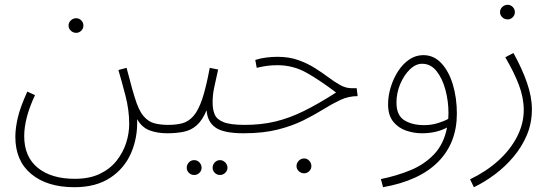

<svg xmlns="http://www.w3.org/2000/svg" viewBox="-20 -551 2316 801"><path d="M44 20Q44 -15 54 -59Q64 -103 94 -169L126 -154Q81 -58 81 17Q81 103 137.5 149Q194 195 292 195Q353 195 396 174.5Q439 154 466 120Q493 86 506 46Q519 6 519 -34Q519 -92 503.5 -151.5Q488 -211 474 -259L508 -268Q514 -248 522.5 -214Q531 -180 542 -145Q558 -91 578.5 -67Q599 -43 624.5 -36.5Q650 -30 681 -30Q700 -30 700 -13Q700 -6 694 -0.5Q688 5 677 5Q637 5 604.5 -7Q572 -19 552 -54Q555 22 527 87Q499 152 439.5 191Q380 230 290 230Q177 230 110.5 175Q44 120 44 20ZM298 -414Q285 -414 275.5 -423Q266 -432 266 -444Q266 -457 275.5 -466Q285 -475 298 -475Q310 -475 319 -466Q328 -457 328 -444Q328 -432 319 -423Q310 -414 298 -414Z M677 5 682 -30Q716 -30 741.5 -37Q767 -44 787.5 -67.5Q808 -91 824 -139Q840 -187 855 -268L890 -261Q879 -212 873 -183Q867 -154 867 -123Q867 -95 875.5 -74Q884 -53 912.5 -41.5Q941 -30 1001 -30Q1011 -30 1015 -25Q1019 -20 1019 -13Q1019 -6 1013.5 -0.5Q1008 5 996 5Q913 5 879 -19Q845 -43 842 -91Q824 -49 801 -28.5Q778 -8 747.5 -1.5Q717 5 677 5ZM898 179Q885 179 876 170Q867 161 867 149Q867 136 876 126.5Q885 117 898 117Q910 117 919.5 126.5Q929 136 929 149Q929 161 919.5 170Q910 179 898 179ZM790 179Q777 179 768 170Q759 161 759 149Q759 136 768 126.5Q777 117 790 117Q803 117 812 126.5Q821 136 821 149Q821 161 812 170Q803 179 790 179Z M996 5 1001 -30Q1070 -30 1128.5 -44Q1187 -58 1247 -87.5Q1307 -117 1382 -165Q1315 -216 1259 -247.5Q1203 -279 1138 -279Q1115 -279 1095.5 -276.5Q1076 -274 1051 -268L1045 -301Q1067 -308 1091 -311Q1115 -314 1138 -314Q1186 -314 1224 -300.5Q1262 -287 1293 -267.5Q1324 -248 1350 -228.5Q1376 -209 1399.5 -196Q1423 -183 1447 -183H1468L1472 -150Q1434 -150 1400 -134Q1366 -118 1329 -95Q1292 -72 1246 -49Q1200 -26 1139 -10.5Q1078 5 996 5ZM1249 172Q1236 172 1226.5 163Q1217 154 1217 142Q1217 129 1226.5 119.5Q1236 110 1249 110Q1261 110 1270 119.5Q1279 129 1279 142Q1279 154 1270 163Q1261 172 1249 172Z M1578 230 1569 196Q1634 183 1692.5 159Q1751 135 1791.5 92Q1832 49 1845 -19Q1825 -8 1798.5 -1.5Q1772 5 1740 5Q1707 5 1674.5 -6Q1642 -17 1620.5 -43.5Q1599 -70 1599 -116Q1599 -151 1610 -187Q1621 -223 1640.5 -253.5Q1660 -284 1687 -302.5Q1714 -321 1746 -321Q1790 -321 1821.5 -287Q1853 -253 1869.5 -197.5Q1886 -142 1886 -77Q1886 45 1808 124Q1730 203 1578 230ZM1634 -123Q1634 -70 1666.5 -49.5Q1699 -29 1749 -29Q1779 -29 1805.5 -37Q1832 -45 1850 -55Q1851 -67 1851 -79Q1851 -128 1838.5 -175.5Q1826 -223 1801.5 -254Q1777 -285 1741 -285Q1714 -285 1689.5 -261Q1665 -237 1649.5 -200Q1634 -163 1634 -123Z M1957 230 1941 197Q2008 165 2058.5 119.5Q2109 74 2137 19.5Q2165 -35 2165 -92Q2165 -143 2145 -196Q2125 -249 2088 -312L2122 -330Q2158 -265 2178.5 -206Q2199 -147 2199 -95Q2199 -37 2178 12.5Q2157 62 2122 103.5Q2087 145 2044 177Q2001 209 1957 230ZM2098 -470Q2085 -470 2075.5 -479Q2066 -488 2066 -500Q2066 -513 2075.5 -522Q2085 -531 2098 -531Q2110 -531 2119 -522Q2128 -513 2128 -500Q2128 -488 2119 -479Q2110 -470 2098 -470Z"/></svg>

Font: Noto Sans Arabic UI SmCn XLt
Style: Regular
Weight: 200
Width: 4
Designer: Monotype Design Team, Nadine Chahine and Nizar Qandah
Foundry: Monotype Imaging Inc.
Version: Version 2.010; ttfautohint (v1.8.4.7-5d5b)